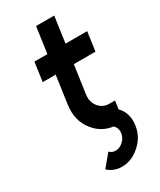

<svg xmlns="http://www.w3.org/2000/svg" viewBox="-215 -726 832 999"><g transform="rotate(-30 201.0 -227.0)"><path d="M185 -656 163 -500H85L69 -386H147L123 -217Q111 -127 162 -64Q214 0 299 0H331L347 -115H315Q274 -115 250 -145Q226 -175 232 -217L256 -386H386L402 -500H272L294 -656ZM340 -66 258 -10Q274 -5 284 12Q293 28 290 49Q286 75 265 94Q245 113 220 113Q199 113 184 98Q184 98 169 116Q154 134 124 170Q159 202 207 202Q267 202 316 157Q366 113 374 49Q384 -21 340 -66Z"/></g></svg>

Font: Unageo
Style: SemiBold-Italic
Weight: 600
Designer: Richard Sepsi
Foundry: Richard Sepsi
Version: Version 2.000